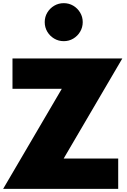

<svg xmlns="http://www.w3.org/2000/svg" viewBox="-24 -1195 802 1215"><path d="M-4 0H724V-192H379L750 -825H55V-633H367ZM379.5 -934.5Q412.5 -934.5 439.8 -950.8Q467 -967 483.2 -994.5Q499.5 -1022 499.5 -1055Q499.5 -1088 483.2 -1115.2Q467 -1142.5 439.8 -1158.8Q412.5 -1175 379.5 -1175Q346.5 -1175 319 -1158.8Q291.5 -1142.5 275.2 -1115.2Q259 -1088 259 -1055Q259 -1022 275.2 -994.5Q291.5 -967 319 -950.8Q346.5 -934.5 379.5 -934.5Z"/></svg>

Font: Spartan Black
Style: Regular
Weight: 900
Designer: Matt Bailey, Mirko Velimirovic
Foundry: Matt Bailey
Version: Version 1.003; ttfautohint (v1.8.3)